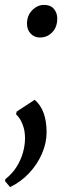

<svg xmlns="http://www.w3.org/2000/svg" viewBox="-44 -521 274 783"><path d="M-3 242 -23.5 217.5 -22 209.5Q6.5 187 24 158.8Q41.5 130.5 49.8 100.5Q58 70.5 58 43.5Q58 19.5 52.8 0.5Q47.5 -18.5 39.2 -32.5Q31 -46.5 21.5 -55L24 -66L97.5 -114Q122 -93 134 -59.8Q146 -26.5 146 18.5Q146 62 127.2 105.5Q108.5 149 74.8 185Q41 221 -3 242ZM66 -425Q66.5 -458.5 87.8 -479.8Q109 -501 136 -501Q162 -501 175.8 -484.8Q189.5 -468.5 189.5 -445.5Q189.5 -410.5 169 -389.2Q148.5 -368 118.5 -368Q96.5 -368 81.2 -383.8Q66 -399.5 66 -425Z"/></svg>

Font: Merriweather 72pt Medium
Style: Italic
Weight: 500
Italic angle: -7.8°
Version: Version 2.101